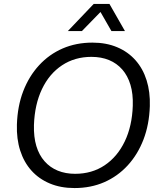

<svg xmlns="http://www.w3.org/2000/svg" viewBox="-20 -958 816 988"><path d="M363.4 9.7Q292 9.7 236.1 -13.9Q180.1 -37.4 141.6 -80.4Q103.1 -123.4 83.9 -183.4Q64.7 -243.3 67 -317Q70 -411.9 99.6 -488.9Q129.3 -566 181.1 -622.2Q232.9 -678.4 302.4 -708.6Q372 -738.7 455.6 -738.7Q526.7 -738.7 582.6 -715.1Q638.6 -691.6 677.1 -648.2Q715.6 -604.9 734.4 -544.9Q753.3 -485 751 -412Q748 -317.4 718.4 -240.2Q688.7 -163 637.1 -106.8Q585.4 -50.6 516.2 -20.4Q447 9.7 363.4 9.7ZM366.4 -63.6Q453.1 -63.6 518.6 -107.5Q584.1 -151.4 622 -230.4Q659.9 -309.4 663.3 -414.3Q665.3 -475.1 651.3 -521.6Q637.3 -568.1 609.3 -600.2Q581.3 -632.3 541.1 -648.9Q501 -665.4 450.4 -665.4Q364.7 -665.4 299.1 -621.9Q233.4 -578.3 195.9 -499.4Q158.4 -420.6 154.7 -314.7Q153 -253.1 167 -206.6Q181 -160.1 209.4 -128.1Q237.7 -96 277.5 -79.8Q317.3 -63.6 366.4 -63.6ZM329 -798.1 462.3 -937.9H543.1L623 -798.1H553.4L497.1 -896.3L401.4 -798.1Z"/></svg>

Font: Mona Sans ExtraLight
Style: Italic
Weight: 200
Italic angle: -11.6951°
Designer: Deni Anggara
Foundry: GitHub
Version: Version 2.000